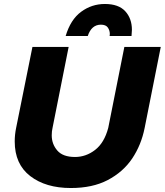

<svg xmlns="http://www.w3.org/2000/svg" viewBox="-20 -937 828 965"><path d="M336 8Q210 8 132 -52Q54 -112 54 -226Q54 -260 61 -294L143 -701H325L244 -294Q240 -277 240 -257Q240 -213 268 -180.5Q296 -148 357 -148Q412 -148 458 -183.5Q504 -219 524 -294L605 -701H788L707 -294Q690 -208.5 644.5 -140.5Q599 -72.5 520.5 -31.5Q444.5 8 336 8ZM641 -756H531L532 -766Q532 -784 522 -798.5Q512 -813 487 -813Q440 -813 421 -756H310Q334.5 -838.5 387.8 -877.8Q441 -917 507 -917Q576 -917 609.5 -880.5Q643 -844 643 -787Z"/></svg>

Font: Argentum Novus
Style: Bold Italic
Weight: 700
Designer: Julieta Ulanovsky (font) & Cristiano Sobral (main changes)
Foundry: Julieta Ulanovsky (font) & Cristiano Sobral (main changes)
Version: Version 3.00;November 27, 2020;FontCreator 13.0.0.2655 64-bi